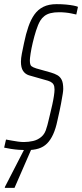

<svg xmlns="http://www.w3.org/2000/svg" viewBox="-38 -716 396 926"><path d="M91 8Q73 8 53 6.5Q33 5 14 2Q-5 -1 -18 -4L-9 -43Q3 -41 18.5 -38Q34 -35 49.5 -33Q65 -31 77 -31Q99 -31 121.5 -36Q144 -41 162 -56.5Q180 -72 187 -101Q190 -109 194 -126Q198 -143 203.5 -165.5Q209 -188 214 -210.5Q219 -233 222 -253Q225 -273 225 -284Q225 -300 220 -308.5Q215 -317 205 -322Q195 -327 178 -331L101 -353Q83 -359 73 -374.5Q63 -390 63 -418Q63 -435 67.5 -458Q72 -481 78 -509Q87 -553 99 -587.5Q111 -622 128 -646Q145 -670 171 -683Q197 -696 235 -696Q260 -696 281 -694Q302 -692 317 -689Q332 -686 338 -683L330 -646Q321 -648 307 -651Q293 -654 277.5 -655.5Q262 -657 247 -657Q223 -657 205.5 -652.5Q188 -648 176 -638.5Q164 -629 156 -616Q145 -597 136 -568.5Q127 -540 120 -510.5Q113 -481 109.5 -457.5Q106 -434 106 -425Q106 -403 113.5 -397Q121 -391 137 -386L208 -366Q225 -361 238.5 -353.5Q252 -346 259.5 -331Q267 -316 267 -287Q267 -279 264.5 -263Q262 -247 256.5 -217Q251 -187 239 -135Q231 -96 218.5 -68.5Q206 -41 189 -24Q172 -7 148 0.5Q124 8 91 8ZM-15 190 -14 185 90 -17H122L120 -12L32 190Z"/></svg>

Font: Saira UltraCondensed ExtraLight
Style: Italic
Weight: 250
Width: 1
Italic angle: -12°
Designer: Hector Gatti with collaboration of the Omnibus-Type team
Foundry: Omnibus-Type
Version: Version 1.101